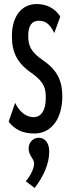

<svg xmlns="http://www.w3.org/2000/svg" viewBox="-20 -652 353 952"><path d="M150 10C234 10 289 -62 289 -175C289 -247 266 -303 196 -351C130 -396 120 -427 120 -476C120 -525 139 -549 171 -549C201 -549 225 -539 249 -488L279 -570C253 -610 212 -632 162 -632C90 -632 39 -575 39 -472C39 -390 67 -336 141 -287C202 -242 207 -211 207 -165C207 -106 185 -71 146 -71C108 -72 76 -98 55 -142L23 -49C53 -9 94 10 150 10ZM152 280C199 218 224 158 224 99C224 54 201 31 172 31C146 31 122 52 122 85C122 120 149 134 149 159C149 183 133 216 108 247Z"/></svg>

Font: Inconsolata ExtraCondensed
Style: Bold
Weight: 700
Width: 2
Monospace: yes
Designer: Raph Levien, Cyreal, Brenton Simpson
Foundry: Raph Levien, Cyreal, Google
Version: Version 3.100